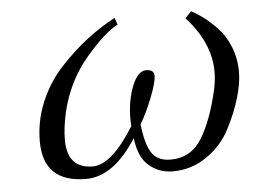

<svg xmlns="http://www.w3.org/2000/svg" viewBox="-40 -491 732 552"><g transform="rotate(-5 326.0 -215.0)"><path d="M651.9 -255.9Q651.9 -223.6 639.4 -181.4Q627 -139.2 603.5 -94Q580.1 -48.8 536.1 -18.3Q492.2 12.2 438 12.2Q397.9 12.2 368.9 -12.9Q339.8 -38.1 334 -92.8Q267.1 12.2 188 12.2Q64 12.2 64 -106.9Q64 -166 86.9 -220.5Q109.9 -274.9 148.9 -316.9Q188 -358.9 227.1 -388.9Q266.1 -418.9 309.1 -441.9L315.9 -421.9Q276.9 -401.9 221.9 -336.9Q167 -272 146 -184.1Q136.2 -140.1 136.2 -105Q136.2 -22 210 -22Q264.2 -22 330.1 -127.9Q329.1 -135.7 329.1 -150.9Q329.1 -200.7 345.5 -242.4Q361.8 -284.2 386.2 -284.2Q409.2 -284.2 409.2 -266.1Q409.2 -247.1 391.6 -202.6Q374 -158.2 356.9 -130.9Q362.8 -74.7 379.4 -48.3Q396 -22 434.1 -22Q493.2 -22 524.7 -73Q556.2 -124 576.2 -211.9Q582 -239.7 582 -262.2Q582 -346.2 512.2 -422.9L529.8 -441.9Q545.9 -433.1 562 -421.6Q578.1 -410.2 601.1 -387Q624 -363.8 637.9 -329.8Q651.9 -295.9 651.9 -255.9Z"/></g></svg>

Font: Linux Libertine
Style: Italic
Weight: 400
Italic angle: -12°
Designer: Philipp H. Poll
Foundry: Philipp H. Poll
Version: Version 5.1.6 ; ttfautohint (v0.9)